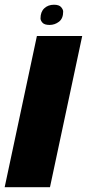

<svg xmlns="http://www.w3.org/2000/svg" viewBox="-21 -783 364 803"><path d="M-1.5 0 133.3 -632.3H322.8L188 0ZM186.5 -678.7Q165 -678.7 156.7 -688Q148.4 -697.3 148.4 -706.1Q148.4 -733.4 164.3 -748.3Q180.2 -763.2 204.6 -763.2Q226.1 -763.2 234.6 -753.2Q243.2 -743.2 243.2 -734.4Q243.2 -705.6 225.6 -692.1Q208 -678.7 186.5 -678.7Z"/></svg>

Font: Open Sans ExtraBold
Style: Italic
Weight: 800
Italic angle: -12°
Designer: Monotype Design Team
Foundry: Monotype Imaging Inc.
Version: Version 3.000; ttfautohint (v1.8.4)